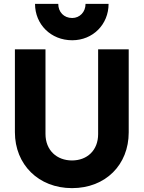

<svg xmlns="http://www.w3.org/2000/svg" viewBox="-20 -961 742 992"><path d="M352 11C526 11 645 -110 645 -277V-706H487V-268C487 -184 430 -132 352 -132C274 -132 215 -184 215 -269V-706H57V-278C57 -111 179 11 352 11ZM161 -941C161 -835 243 -753 353 -753C460 -753 541 -835 541 -941H422C422 -899 392 -868 353 -868C310 -868 281 -899 281 -941Z"/></svg>

Font: MV Cash
Style: Bold
Weight: 700
Designer: Rodrigo Fuenzalida
Foundry: fragTYPE
Version: Version 1.100;Glyphs 3.1.2 (3151)